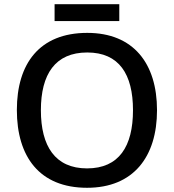

<svg xmlns="http://www.w3.org/2000/svg" viewBox="-20 -881 825 911"><path d="M546 -861H239V-781H546ZM725 -358C725 -580 613 -725 394 -725C167 -725 60 -579 60 -359C60 -138 167 10 393 10C613 10 725 -137 725 -358ZM174 -358C174 -529 242 -632 394 -632C545 -632 611 -529 611 -358C611 -187 545 -82 393 -82C242 -82 174 -187 174 -358Z"/></svg>

Font: Noto Sans Hanifi Rohingya Medium
Style: Regular
Weight: 500
Designer: Monotype Design Team and DaltonMaag
Foundry: Google LLC
Version: Version 2.102